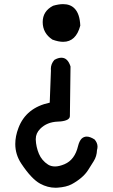

<svg xmlns="http://www.w3.org/2000/svg" viewBox="-20 -843 540 920"><path d="M282.2 -823.2Q316.9 -823.2 336.9 -802.7Q362.3 -777.3 364.7 -720.2Q344.2 -642.6 282.7 -642.6Q259.8 -642.6 231 -653.3Q184.6 -684.1 184.6 -737.3Q184.6 -789.6 234.4 -815.4Q261.2 -823.2 282.2 -823.2ZM317.9 -524.4 314.9 -287.1Q314.9 -266.1 271.5 -261.2Q265.1 -260.7 257.3 -260.3H256.8Q205.1 -258.3 172.9 -226.1Q151.4 -204.6 151.4 -176.8Q151.4 -175.3 151.4 -173.8Q152.8 -138.7 166.5 -106Q180.2 -73.7 210.4 -54.2Q224.6 -45.4 243.9 -45.4Q263.2 -45.4 289.1 -56.2Q338.4 -77.1 354 -143.1Q359.9 -167 371.1 -178.7Q381.8 -188.5 395.5 -188.5Q411.6 -188.5 433.1 -174.8Q447.3 -158.7 447.3 -140.1Q447.3 -132.3 444.8 -124Q443.8 -93.8 428.7 -70.3L402.3 -28.3Q389.6 -8.3 368.7 9.3Q347.7 26.9 323 40Q298.3 53.2 256.3 56.2Q251 56.6 246.1 56.6Q208.5 56.6 172.4 37.1Q130.9 14.6 82 -59.1Q53.2 -102.5 53.2 -152.8Q53.2 -190.4 68.4 -230Q105 -327.1 218.3 -351.1L224.1 -504.9Q223.6 -508.8 223.6 -512.7Q223.6 -537.1 240.7 -556.2L241.7 -556.6Q258.8 -566.4 274.4 -566.4Q304.7 -566.4 317.9 -524.4Z"/></svg>

Font: Bakudai
Style: Medium
Weight: 500
Version: Version 1.48